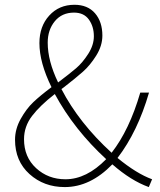

<svg xmlns="http://www.w3.org/2000/svg" viewBox="-20 -759 660 792"><path d="M250 -19.5Q336.9 -19.5 418 -102.5Q286.1 -223.6 206.1 -371.1Q145.5 -324.2 112.3 -280.8Q79.1 -237.3 79.1 -184.6Q79.1 -111.3 128.9 -65.4Q178.7 -19.5 250 -19.5ZM176.8 -583Q176.8 -507.8 219.7 -418.9Q267.6 -455.1 293.9 -477.5Q320.3 -500 343.8 -536.6Q367.2 -573.2 367.2 -609.4Q367.2 -649.4 346.7 -678.2Q326.2 -707 285.2 -707Q235.4 -707 206.1 -671.4Q176.8 -635.7 176.8 -583ZM607.4 -19.5 593.8 12.7Q520.5 -13.7 443.4 -81.1Q352.5 12.7 247.1 12.7Q161.1 12.7 101.6 -41Q42 -94.7 42 -182.6Q42 -226.6 65.4 -268.6Q88.9 -310.5 117.2 -337.4Q145.5 -364.3 192.4 -399.4Q142.6 -501 142.6 -581.1Q142.6 -650.4 183.1 -694.8Q223.6 -739.3 287.1 -739.3Q341.8 -739.3 372.1 -704.1Q402.3 -668.9 402.3 -612.3Q402.3 -570.3 377 -529.8Q351.6 -489.3 322.3 -463.4Q293 -437.5 244.1 -399.4Q237.3 -394.5 233.4 -391.6Q306.6 -251 440.4 -128.9Q513.7 -222.7 558.6 -377H594.7Q547.9 -215.8 464.8 -107.4Q543 -43 607.4 -19.5Z"/></svg>

Font: Bpmf Zihi Sans ExtraLight
Style: ExtraLight
Weight: 250
Foundry: But Ko
Version: Version 1.320